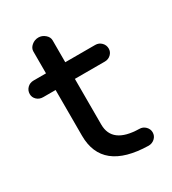

<svg xmlns="http://www.w3.org/2000/svg" viewBox="-139 -608 628 699"><g transform="rotate(-30 174.5 -259.0)"><path d="M296 -333H170V-141Q170 -60 282 -58Q297 -58 307.5 -47.5Q318 -37 318 -23Q318 -8 307 2Q296 12 281 12Q89 8 89 -141V-333H37Q21 -333 10.5 -343Q0 -353 0 -367Q0 -382 10.5 -392.5Q21 -403 37 -403H89V-495Q89 -509 101.5 -519.5Q114 -530 130 -530Q145 -530 157.5 -519.5Q170 -509 170 -495V-403H296Q311 -403 321.5 -392.5Q332 -382 332 -367Q332 -353 321.5 -343Q311 -333 296 -333Z"/></g></svg>

Font: Hoogli Semibold
Style: Regular
Weight: 600
Designer: Anand Singh Naorem
Foundry: Brand New Type
Version: Version 1.00 b007